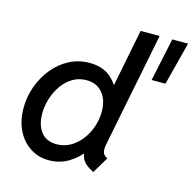

<svg xmlns="http://www.w3.org/2000/svg" viewBox="-110 -863 986 981"><g transform="rotate(15 383.0 -372.0)"><path d="M467.3 7.3Q441.4 -5.9 425.3 -20.3Q409.2 -34.7 402.6 -52.5Q396 -70.3 398.4 -94.2L419.9 -70.8H371.1L406.7 -127.9L460 -390.1L440.9 -451.7H455.1L514.6 -752H615.2L495.6 -151.4Q489.7 -123 493.2 -106.4Q496.6 -89.8 519 -79.1ZM231.9 7.8Q176.8 7.8 132.8 -20.5Q88.9 -48.8 63.7 -99.9Q38.6 -150.9 38.6 -217.8Q38.6 -276.9 58.6 -332Q78.6 -387.2 114.3 -431.2Q149.9 -475.1 199 -501Q248 -526.9 306.6 -526.9Q366.2 -526.9 406 -499.5Q445.8 -472.2 466.3 -424.6Q486.8 -377 486.8 -316.9Q486.8 -257.8 468.5 -200.2Q450.2 -142.6 416.3 -95.5Q382.3 -48.3 335.4 -20.3Q288.6 7.8 231.9 7.8ZM249 -81.5Q289.1 -81.5 322 -100.6Q355 -119.6 379.2 -151.4Q403.3 -183.1 416.5 -222.2Q429.7 -261.2 429.7 -301.8Q429.7 -363.8 398.7 -400.6Q367.7 -437.5 313.5 -437.5Q273.4 -437.5 241.2 -418.2Q209 -398.9 186 -366.5Q163.1 -334 150.6 -294.4Q138.2 -254.9 138.2 -214.8Q138.2 -153.8 166.5 -117.7Q194.8 -81.5 249 -81.5ZM633.8 -524.4 682.1 -752H765.6L707 -524.4Z"/></g></svg>

Font: Reddit Sans Medium
Style: Italic
Weight: 500
Italic angle: -11.25°
Designer: Stephen Hutchings
Version: Version 1.013